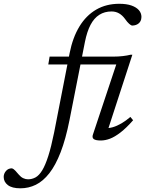

<svg xmlns="http://www.w3.org/2000/svg" viewBox="-200 -732 768 1014"><path d="M55 -391.5 62 -433H397.5Q425 -433 448.5 -435.8Q472 -438.5 489.5 -443H499L366.5 -36L357 -56Q374 -54 395.8 -60.2Q417.5 -66.5 441.5 -80.5Q465.5 -94.5 488.5 -114.5L503 -97Q467 -56 436.5 -32.5Q406 -9 380.8 0.5Q355.5 10 332.5 10Q304.5 10 294.8 2.2Q285 -5.5 291 -22L418.5 -405L460 -391.5ZM167 -97.5Q147 3 120.2 72Q93.5 141 60.5 183Q27.5 225 -10.8 243.8Q-49 262.5 -92.5 262.5Q-136.5 262.5 -158.5 245.5Q-180.5 228.5 -180.5 202.5Q-180.5 185 -168.5 171Q-156.5 157 -137.5 157Q-128 159.5 -119.5 169Q-111 178.5 -100 191Q-89.5 203.5 -77 209.2Q-64.5 215 -52 215Q-31 215 -12.2 204.8Q6.5 194.5 23 167.5Q39.5 140.5 55 92Q70.5 43.5 86 -33L167.5 -450.5Q184 -534 219.5 -592.2Q255 -650.5 308 -681.2Q361 -712 430 -712Q468.5 -712 494.5 -702.8Q520.5 -693.5 533.8 -678Q547 -662.5 547 -642.5Q547 -629.5 541.2 -619.2Q535.5 -609 524 -603Q512.5 -597 496.5 -597Q490.5 -599 481.8 -606.5Q473 -614 459.5 -633Q446 -651.5 428.5 -661.5Q411 -671.5 389 -671.5Q352.5 -671.5 324.8 -654Q297 -636.5 278.2 -601Q259.5 -565.5 248.5 -510.5Z"/></svg>

Font: Newsreader 17pt
Style: Italic
Weight: 400
Italic angle: -17°
Version: Version 1.003